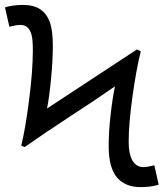

<svg xmlns="http://www.w3.org/2000/svg" viewBox="-25 -745 660 774"><path d="M542.5 -538.1Q524.4 -465.8 509 -355.7Q493.7 -245.6 493.7 -173.3Q493.7 -124.5 509 -97.9Q524.4 -71.3 553.2 -71.3Q568.4 -71.3 597.2 -78.6L614.7 -0.5Q583.5 9.3 542.5 9.3Q479 9.3 446 -30.3Q413.1 -69.8 413.1 -156.2Q413.1 -213.4 420.7 -280.5Q428.2 -347.7 438.5 -397Q373.5 -351.1 256.3 -274.9Q145 -202.1 74.7 -152.3L60.5 -157.7Q76.2 -218.8 91.8 -338.4Q107.4 -458 107.4 -542.5Q107.4 -584 102.5 -603.3Q97.7 -622.6 86.7 -633.5Q75.7 -644.5 56.6 -644.5Q41 -644.5 12.7 -637.2L-4.9 -715.3Q26.4 -725.1 67.4 -725.1Q111.3 -725.1 137.5 -707.3Q163.6 -689.5 175.8 -655.8Q188 -622.1 188 -559.6Q188 -501.5 180.7 -425.8Q173.3 -350.1 164.6 -307.6L527.3 -545.9Z"/></svg>

Font: Liberation Mono
Style: Regular
Weight: 400
Monospace: yes
Designer: Steve Matteson
Foundry: Ascender Corporation
Version: Version 2.1.5